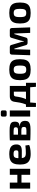

<svg xmlns="http://www.w3.org/2000/svg" viewBox="1863 -2615 892 4658"><g transform="rotate(-90 2309.0 -286.0)"><path d="M208 -494V0H63V-494ZM407 -311V-211H202V-311ZM543 -494V0H398V-494Z M899 -507Q1025 -507 1079 -464.5Q1133 -422 1134 -338Q1135 -271 1100 -237Q1065 -203 979 -203H702V-286H939Q972 -286 981.5 -300.5Q991 -315 991 -341Q991 -376 971.5 -389.5Q952 -403 904 -403Q863 -404 840.5 -392.5Q818 -381 809 -350Q800 -319 800 -260Q800 -198 811 -164.5Q822 -131 848.5 -118Q875 -105 921 -105Q956 -105 1006.5 -107.5Q1057 -110 1108 -116L1121 -25Q1093 -11 1056 -3Q1019 5 980 8.5Q941 12 904 12Q811 12 753.5 -15.5Q696 -43 671 -100Q646 -157 646 -246Q646 -343 671.5 -400Q697 -457 753 -482Q809 -507 899 -507Z M1470 -499Q1551 -499 1598 -488Q1645 -477 1666 -448.5Q1687 -420 1687 -368Q1687 -315 1662 -288Q1637 -261 1579 -256V-252Q1649 -248 1677.5 -214.5Q1706 -181 1706 -122Q1706 -71 1684.5 -43Q1663 -15 1617.5 -3.5Q1572 8 1498 8Q1439 8 1394 7.5Q1349 7 1311 5.5Q1273 4 1233 2L1246 -93Q1268 -92 1329 -91.5Q1390 -91 1474 -91Q1506 -91 1524.5 -96Q1543 -101 1551 -114.5Q1559 -128 1559 -152Q1559 -188 1540 -201Q1521 -214 1471 -214H1245V-295H1471Q1501 -295 1518 -299.5Q1535 -304 1542.5 -316Q1550 -328 1550 -349Q1550 -370 1542 -381.5Q1534 -393 1515 -397.5Q1496 -402 1463 -402Q1413 -402 1374 -402.5Q1335 -403 1304 -402.5Q1273 -402 1246 -400L1233 -493Q1269 -496 1303 -497Q1337 -498 1377 -498.5Q1417 -499 1470 -499ZM1371 -493V2H1233V-493Z M1958 -494V0H1811V-494ZM1917 -712Q1960 -712 1960 -668V-614Q1960 -570 1917 -570H1852Q1809 -570 1809 -614V-668Q1809 -712 1852 -712Z M2541 -494V-396H2347Q2302 -396 2297 -349Q2287 -270 2271 -208.5Q2255 -147 2230.5 -97Q2206 -47 2168 0H2054Q2091 -62 2113 -124.5Q2135 -187 2148 -250Q2161 -313 2168 -377Q2175 -435 2207.5 -464.5Q2240 -494 2303 -494ZM2152 -5 2141 140H2044V-5ZM2629 -102V0H2044V-102ZM2629 -5V140H2532L2521 -5ZM2553 -494V0H2414V-494Z M2948 -507Q3041 -507 3097 -481.5Q3153 -456 3177.5 -399Q3202 -342 3202 -246Q3202 -152 3177.5 -95Q3153 -38 3097 -13Q3041 12 2948 12Q2855 12 2799 -13Q2743 -38 2718 -95Q2693 -152 2693 -246Q2693 -342 2718 -399Q2743 -456 2799 -481.5Q2855 -507 2948 -507ZM2948 -400Q2910 -400 2888 -387Q2866 -374 2857 -341Q2848 -308 2848 -246Q2848 -186 2857 -153Q2866 -120 2888 -107.5Q2910 -95 2948 -95Q2987 -95 3008.5 -107.5Q3030 -120 3039 -153Q3048 -186 3048 -246Q3048 -308 3039 -341Q3030 -374 3008.5 -387Q2987 -400 2948 -400Z M3907 -494Q3957 -494 3958 -442L3974 0H3840L3825 -385H3811L3728 -109Q3724 -87 3710 -75Q3696 -63 3672 -63H3598Q3574 -63 3560 -75Q3546 -87 3541 -109L3458 -385H3444L3432 0H3298L3313 -442Q3314 -494 3365 -494H3495Q3518 -494 3532 -482.5Q3546 -471 3550 -447L3615 -229Q3621 -211 3624 -193Q3627 -175 3629 -156H3640Q3644 -176 3646.5 -193.5Q3649 -211 3654 -229L3718 -447Q3727 -494 3774 -494Z M4323 -507Q4416 -507 4472 -481.5Q4528 -456 4552.5 -399Q4577 -342 4577 -246Q4577 -152 4552.5 -95Q4528 -38 4472 -13Q4416 12 4323 12Q4230 12 4174 -13Q4118 -38 4093 -95Q4068 -152 4068 -246Q4068 -342 4093 -399Q4118 -456 4174 -481.5Q4230 -507 4323 -507ZM4323 -400Q4285 -400 4263 -387Q4241 -374 4232 -341Q4223 -308 4223 -246Q4223 -186 4232 -153Q4241 -120 4263 -107.5Q4285 -95 4323 -95Q4362 -95 4383.5 -107.5Q4405 -120 4414 -153Q4423 -186 4423 -246Q4423 -308 4414 -341Q4405 -374 4383.5 -387Q4362 -400 4323 -400Z"/></g></svg>

Font: Exo 2
Style: Bold
Weight: 700
Designer: Natanael Gama
Foundry: Natanael Gama
Version: Version 2.010